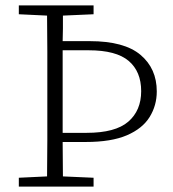

<svg xmlns="http://www.w3.org/2000/svg" viewBox="-20 -694 645 714"><path d="M213 -308Q213 -281 213 -254Q213 -227 213 -200H302Q409 -200 457 -241.5Q505 -283 505 -355Q505 -428 458.5 -467.5Q412 -507 310 -507H213Q213 -472 213 -437Q213 -402 213 -367ZM50 0V-33L155 -38Q156 -106 156 -173.5Q156 -241 156 -308V-366Q156 -434 156 -501.5Q156 -569 155 -636L50 -641V-674H328V-641L214 -636Q214 -612 214 -588.5Q214 -565 213 -541H314Q442 -541 502.5 -490Q563 -439 563 -354Q563 -302 536.5 -259Q510 -216 452 -191Q394 -166 299 -166H213Q213 -134 213.5 -102Q214 -70 214 -38L328 -33V0Z"/></svg>

Font: Source Serif 4 SmText Light
Style: Regular
Weight: 300
Designer: Frank Grießhammer
Foundry: Adobe
Version: Version 4.005;hotconv 1.1.0;makeotfexe 2.6.0